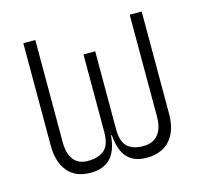

<svg xmlns="http://www.w3.org/2000/svg" viewBox="-83 -609 751 710"><g transform="rotate(-15 293.0 -254.5)"><path d="M394 9.8Q348.1 9.8 322.3 -17.3Q296.4 -44.4 291.5 -104.5H288.6Q283.2 -44.4 256.1 -17.3Q229 9.8 181.2 9.8Q124 9.8 93.8 -25.9Q63.5 -61.5 63.5 -127V-517.6H109.4V-127Q109.4 -83 127.7 -59.1Q146 -35.2 181.2 -35.2Q223.6 -35.2 245.6 -54.9Q267.6 -74.7 267.6 -122.1V-419.9H312.5V-122.1Q312.5 -74.7 333.3 -54.9Q354 -35.2 394 -35.2Q431.6 -35.2 451.2 -59.1Q470.7 -83 470.7 -127V-517.6H516.6V-127Q516.6 -61.5 485.1 -25.9Q453.6 9.8 394 9.8Z"/></g></svg>

Font: Cascadia Code NF ExtraLight
Style: Regular
Weight: 200
Monospace: yes
Designer: Aaron Bell
Foundry: Saja Typeworks
Version: Version 2404.023; ttfautohint (v1.8.4)